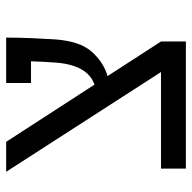

<svg xmlns="http://www.w3.org/2000/svg" viewBox="-20 -606 626 626"><g transform="rotate(-90 293.0 -293.0)"><path d="M56.2 0V-81.1H371.1L45.9 -585.9H143.6L330.1 -297.9Q394 -320.3 401.9 -424.3Q404.8 -462.4 406.2 -504.9H335.4V-585.9H483.4Q483.4 -547.4 481.7 -505.6Q480 -463.9 478 -433.1Q473.1 -347.7 438.2 -307.9Q403.3 -268.1 357.9 -255.4L470.7 -81.1V0Z"/></g></svg>

Font: Cascadia Code NF SemiLight
Style: Regular
Weight: 350
Monospace: yes
Designer: Aaron Bell
Foundry: Saja Typeworks
Version: Version 2404.023; ttfautohint (v1.8.4)